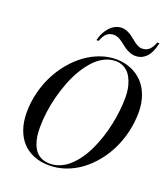

<svg xmlns="http://www.w3.org/2000/svg" viewBox="-169 -1076 1054 1204"><g transform="rotate(20 357.5 -473.5)"><path d="M405 -898.9Q376.5 -898.9 358 -883.5Q339.6 -868.2 325 -830.1H311Q320.6 -870.8 341.1 -900.3Q361.6 -929.7 385.6 -943.4Q409.7 -957 435.1 -957Q454.3 -957 473.4 -948.9Q492.4 -940.7 507.6 -929.1Q522.7 -917.5 536.9 -905.9Q551 -894.3 566.2 -886.1Q581.3 -877.9 595 -877.9Q623.5 -877.9 642 -893.3Q660.4 -908.7 675 -947H689Q681.6 -912.4 669.8 -887.2Q658 -862.1 642.7 -847.8Q627.4 -833.5 610.8 -826.8Q594.2 -820.1 575 -820.1Q553.7 -820.1 533.6 -828.2Q513.4 -836.4 497.9 -847.9Q482.4 -859.4 467.7 -871Q452.9 -882.6 436.8 -890.7Q420.7 -898.9 405 -898.9ZM300 10Q243.2 10 197.3 -8.5Q151.4 -27.1 120 -61.3Q88.6 -95.5 71.8 -144.8Q54.9 -194.1 54.9 -254.9Q54.9 -321.8 70.9 -387Q86.9 -452.1 115.1 -507.3Q143.3 -562.5 182.7 -609.7Q222.2 -657 267.7 -689.9Q313.2 -722.9 365.4 -741.5Q417.5 -760 470 -760Q523.4 -760 568.6 -741.3Q613.8 -722.7 646.2 -688.8Q678.7 -655 696.9 -605.1Q715.1 -555.2 715.1 -495.1Q715.1 -428 699.7 -363Q684.3 -298.1 657.1 -242.8Q629.9 -187.5 591.1 -140.4Q552.2 -93.3 506.8 -60.2Q461.4 -27.1 408.2 -8.5Q355 10 300 10ZM470 -748Q431.6 -748 395.3 -729.6Q358.9 -711.2 329 -679Q299.1 -646.7 272.8 -603.5Q246.6 -560.3 227.1 -510Q207.5 -459.7 193.4 -406.1Q179.2 -352.5 172.1 -298.6Q165 -244.6 165 -195.1Q165 -163.1 168.9 -135.7Q172.9 -108.4 182.6 -83.3Q192.4 -58.1 207.5 -40.4Q222.7 -22.7 246.2 -12.3Q269.8 -2 300 -2Q335.4 -2 368.8 -16.2Q402.1 -30.5 429.7 -55.8Q457.3 -81.1 481.8 -115.7Q506.3 -150.4 525.4 -191.4Q544.4 -232.4 559.6 -278Q574.7 -323.5 584.6 -370.7Q594.5 -418 599.7 -464.6Q605 -511.2 605 -554.9Q605 -581.1 601.1 -606.6Q597.2 -632.1 587.3 -658.2Q577.4 -684.3 562.5 -703.9Q547.6 -723.4 523.8 -735.7Q500 -748 470 -748Z"/></g></svg>

Font: Bodoni* 16
Style: Italic
Weight: 400
Italic angle: -13°
Version: Version 2.000